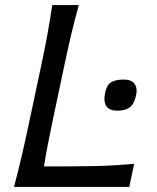

<svg xmlns="http://www.w3.org/2000/svg" viewBox="-20 -733 614 753"><path d="M35 0Q50.5 -59.5 63.5 -114.2Q76.5 -169 90.5 -235.5L141 -473Q155.5 -541 165.8 -597.2Q176 -653.5 185 -713H289Q272.5 -653.5 259.2 -597.2Q246 -541 231.5 -472.5L184.5 -250Q174.5 -202.5 166.8 -161.8Q159 -121 152.5 -80.5H246.5Q303.5 -80.5 347.2 -81.5Q391 -82.5 428.8 -84.8Q466.5 -87 506 -90.5L487 0ZM440.5 -299Q375.5 -299 393.5 -374.5Q400 -401.5 417.2 -411.2Q434.5 -421 465 -421Q495.5 -421 507.8 -404.2Q520 -387.5 513.5 -358Q506 -325 489 -312Q472 -299 440.5 -299Z"/></svg>

Font: Commissioner Flair
Style: Italic
Weight: 400
Italic angle: -12°
Designer: Kostas Bartsokas
Foundry: Kostas Bartsokas
Version: Version 1.000; ttfautohint (v1.8.3)